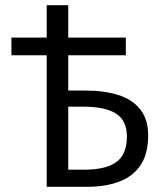

<svg xmlns="http://www.w3.org/2000/svg" viewBox="-20 -720 640 740"><path d="M160 0V-700H243V-371H309Q381 -371 435.5 -354Q490 -337 520.5 -298.5Q551 -260 551 -198Q551 -128 522.5 -84.5Q494 -41 441 -20.5Q388 0 315 0ZM243 -66H305Q388 -66 428.5 -95.5Q469 -125 469 -194Q469 -255 427.5 -282Q386 -309 298 -309H243ZM24 -507V-575H465V-507Z"/></svg>

Font: Source Code Pro
Style: Regular
Weight: 400
Monospace: yes
Designer: Paul D. Hunt, Teo Tuominen
Foundry: Adobe Systems Incorporated
Version: Version 1.018;hotconv 1.0.116;makeotfexe 2.5.65601